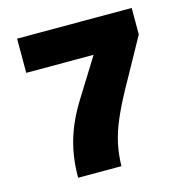

<svg xmlns="http://www.w3.org/2000/svg" viewBox="-104 -798 865 895"><g transform="rotate(-15 328.5 -350.0)"><path d="M164 0Q164 -49 170 -93Q176 -137 188.5 -180Q201 -223 221 -266Q241 -309 270 -355L382 -535H57V-700H610V-572L480 -337Q444 -271 420.5 -216Q397 -161 385.5 -109.5Q374 -58 373 0Z"/></g></svg>

Font: Georama ExtraCondensed Thin ExtraBold
Style: Regular
Weight: 800
Version: Version 1.001